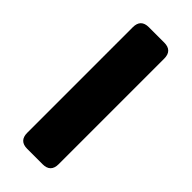

<svg xmlns="http://www.w3.org/2000/svg" viewBox="-9 -826 337 337"><g transform="rotate(-45 159.0 -658.0)"><path d="M28 -619Q8 -619 8 -639V-677Q8 -697 28 -697H290Q310 -697 310 -677V-639Q310 -619 290 -619Z"/></g></svg>

Font: Open Sauce Two Black
Style: Regular
Weight: 900
Designer: Alfredo Marco Pradil
Foundry: Creative Sauce Fz LLC
Version: Version 1.477